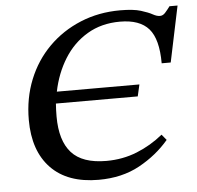

<svg xmlns="http://www.w3.org/2000/svg" viewBox="-50 -721 805 783"><g transform="rotate(-5 352.5 -329.5)"><path d="M323 11Q196 11 128 -59.5Q60 -130 60 -257Q60 -346 90.5 -421.5Q121 -497 176.5 -552.5Q232 -608 307 -639Q382 -670 470 -670Q524 -670 554.5 -660.5Q585 -651 601 -642Q617 -633 630 -633Q642 -633 651.5 -643.5Q661 -654 672 -669H705L657 -440H620Q620 -539 583 -581.5Q546 -624 465 -624Q389 -624 331 -589.5Q273 -555 236 -495.5Q199 -436 184 -362H522L511 -314H176Q174 -288 174 -261Q174 -162 218.5 -112.5Q263 -63 361 -63Q428 -63 486.5 -86.5Q545 -110 594 -150L613 -127Q563 -68 491 -28.5Q419 11 323 11Z"/></g></svg>

Font: STIX Two Text Medium
Style: Italic
Weight: 500
Italic angle: -12°
Designer: Ross Mills, John Hudson & Paul Hanslow, Tiro Typeworks Ltd; with prior portions MicroPress Inc. and Coen Hoffman, Elsevi
Foundry: Tiro Typeworks Ltd
Version: Version 2.13 b171